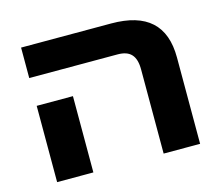

<svg xmlns="http://www.w3.org/2000/svg" viewBox="-90 -719 954 834"><g transform="rotate(-15 387.5 -302.5)"><path d="M548 0H712V-388C712 -534 633 -605 474 -605H69V-468H466C522 -468 548 -441 548 -378ZM69 -343V0H232V-343Z"/></g></svg>

Font: Noto Sans Hebrew SemiCondensed Extra
Style: Regular
Weight: 800
Width: 4
Designer: Monotype Design Team
Foundry: Monotype Imaging Inc.
Version: Version 1.902